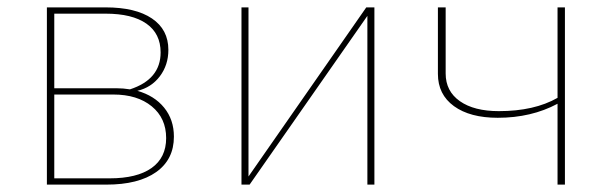

<svg xmlns="http://www.w3.org/2000/svg" viewBox="-20 -500 1657 520"><path d="M107 0V-480H266Q347 -480 391.5 -450Q436 -420 436 -365Q436 -324 413 -293.5Q390 -263 352 -254Q398 -241 424.5 -208.5Q451 -176 451 -130Q451 -68 403 -34Q355 0 268 0ZM295 -261Q314 -261 332 -258Q415 -285 415 -358Q415 -409 376.5 -436Q338 -463 266 -463H127V-261ZM127 -17H277Q351 -17 390.5 -45Q430 -73 430 -126Q430 -180 391 -212Q352 -244 287 -244H127Z M634 0V-480H653V-22L972 -480H994V0H975V-457L656 0Z M1328 -181Q1253 -181 1209.5 -212.5Q1166 -244 1166 -300V-480H1187V-301Q1187 -253 1225.5 -226Q1264 -199 1331 -199Q1427 -199 1490 -235V-480H1510V0H1490V-219Q1419 -181 1328 -181Z"/></svg>

Font: Cantarell Thin
Style: Regular
Weight: 100
Designer: Dave Crossland, Nikolaus Waxweiler, Florian Fecher, Jacques Le Bailly, Eben Sorkin, Alexei Vanyashin, Alexios Zavras, Em
Version: Version 0.303